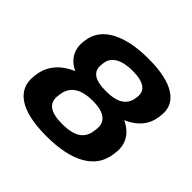

<svg xmlns="http://www.w3.org/2000/svg" viewBox="-175 -894 1088 1088"><g transform="rotate(45 369.0 -350.0)"><path d="M330 10Q177 10 103 -40Q29 -90 42 -185L44 -200Q54 -263 97.5 -308Q141 -353 215 -377Q289 -401 388 -401Q486 -401 553 -377Q620 -353 651.5 -308Q683 -263 674 -200L672 -185Q659 -90 571.5 -40Q484 10 330 10ZM346 -102Q419 -102 456.5 -126.5Q494 -151 501 -200L503 -215Q511 -265 479 -291.5Q447 -318 376 -318Q305 -318 265.5 -292Q226 -266 218 -215L216 -200Q209 -151 241 -126.5Q273 -102 346 -102ZM378 -332Q282 -332 217.5 -353.5Q153 -375 123.5 -417Q94 -459 101 -517L103 -531Q115 -617 200.5 -663.5Q286 -710 431 -710Q576 -710 647.5 -663.5Q719 -617 707 -531L705 -517Q697 -458 655.5 -416.5Q614 -375 543.5 -353.5Q473 -332 378 -332ZM389 -409Q458 -409 494 -432Q530 -455 537 -501L538 -512Q544 -554 513 -576Q482 -598 415 -598Q349 -598 311 -576Q273 -554 267 -512L266 -501Q259 -455 289 -432Q319 -409 389 -409Z"/></g></svg>

Font: Pathway Extreme 8pt Thin 12pt
Style: Bold Italic
Weight: 700
Italic angle: -8°
Version: Version 1.001;gftools[0.9.26]